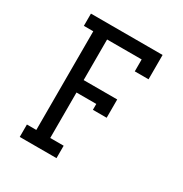

<svg xmlns="http://www.w3.org/2000/svg" viewBox="-171 -863 942 991"><g transform="rotate(30 300.0 -367.5)"><path d="M86 0V-74H142V-662H86V-735H513V-590H431V-661H225V-419H425V-310H343V-345H225V-74H305V0Z"/></g></svg>

Font: Iosevka Curly Slab Extended
Style: Regular
Weight: 400
Width: 7
Monospace: yes
Designer: Belleve Invis
Foundry: Belleve Invis
Version: Version 11.1.0; ttfautohint (v1.8.3)